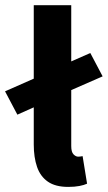

<svg xmlns="http://www.w3.org/2000/svg" viewBox="-33 -721 423 753"><path d="M35.1 -271.3 -13.2 -362.8 107.8 -416.2 230.2 -473 321.2 -513.1 369.5 -421.5 230.2 -360.6 107.8 -303.8ZM234.7 12Q184.3 12 154.8 -8.5Q125.2 -29 112.3 -66.5Q99.4 -104 99.4 -154.2V-700.6H246.4V-148.2Q246.4 -124.8 255.3 -115.7Q264.2 -106.6 273.4 -106.6Q278 -106.6 281.5 -107.1Q285 -107.6 291 -108.6L308.5 -0.6Q296.8 4.9 278.4 8.4Q260.1 12 234.7 12Z"/></svg>

Font: Source Sans Variable
Style: Regular
Weight: 200
Designer: Paul D. Hunt
Foundry: Adobe Systems Incorporated
Version: Version 3.006;hotconv 1.0.111;makeotfexe 2.5.65597